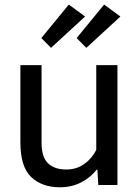

<svg xmlns="http://www.w3.org/2000/svg" viewBox="-20 -793 596 823"><path d="M67.4 -182.1Q67.4 -78.6 113.5 -34.4Q159.7 9.8 237.3 9.8Q286.1 9.8 326.4 -10.5Q366.7 -30.8 394.5 -65.9H397.5L401.4 0H483.4V-513.7H392.6V-150.4Q374 -113.3 340.8 -89.8Q307.6 -66.4 264.2 -66.4Q213.4 -66.4 185.8 -93Q158.2 -119.6 158.2 -181.2V-513.7H67.4ZM157.2 -629.9 198.7 -587.9 344.7 -722.2 274.9 -773.4ZM308.6 -629.9 350.1 -587.9 496.1 -722.2 426.3 -773.4Z"/></svg>

Font: Roboto Flex
Style: Regular
Weight: 400
Designer: Berlow after Robertson
Foundry: Google
Version: Version 3.200;gftools[0.9.32]